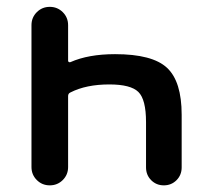

<svg xmlns="http://www.w3.org/2000/svg" viewBox="-20 -565 610 563"><path d="M179.7 -386.7Q179.7 -384.8 181.6 -383.3Q183.6 -381.8 186.5 -382.8Q239.3 -406.2 317.4 -406.2Q426.8 -406.2 469.7 -366.2Q512.7 -326.2 512.7 -228.5V-74.2Q512.7 -51.8 497.6 -36.6Q482.4 -21.5 460.4 -21.5Q438.5 -21.5 423.3 -36.6Q408.2 -51.8 408.2 -74.2V-207Q408.2 -273.4 385.7 -295.4Q363.3 -317.4 300.8 -317.4Q232.4 -317.4 186.5 -293.9Q179.7 -291 179.7 -283.2V-75.2Q179.7 -52.7 164.1 -37.1Q148.4 -21.5 126 -21.5Q103.5 -21.5 87.9 -37.1Q72.3 -52.7 72.3 -75.2V-491.2Q72.3 -513.7 87.9 -529.3Q103.5 -544.9 126 -544.9Q148.4 -544.9 164.1 -529.3Q179.7 -513.7 179.7 -491.2Z"/></svg>

Font: Gen Jyuu Gothic Medium
Style: Regular
Weight: 500
Designer: [Source Han Sans]
Ryoko NISHIZUKA  (kana & ideographs); Paul D. Hunt (Latin, Greek & Cyrillic); Wenlong ZHANG  (bopomofo
Version: Version 1.002.20150607